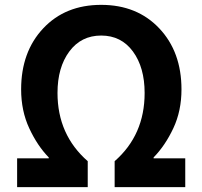

<svg xmlns="http://www.w3.org/2000/svg" viewBox="-20 -774 837 794"><path d="M50.8 0V-119.1H181.6V-123Q134.8 -170.9 101.1 -243.2Q67.4 -315.4 67.4 -404.3Q67.4 -559.6 158.7 -656.7Q250 -753.9 398.4 -753.9Q546.9 -753.9 638.7 -656.7Q730.5 -559.6 730.5 -404.3Q730.5 -315.4 696.8 -243.7Q663.1 -171.9 615.2 -123V-119.1H746.1V0H454.1V-107.4Q578.1 -215.8 578.1 -389.6Q578.1 -495.1 529.8 -561Q481.4 -627 398.4 -627Q315.4 -627 266.6 -561Q217.8 -495.1 217.8 -389.6Q217.8 -216.8 342.8 -107.4V0Z"/></svg>

Font: Bpmf Zihi Sans Bold
Style: Bold
Weight: 700
Foundry: But Ko
Version: Version 1.320